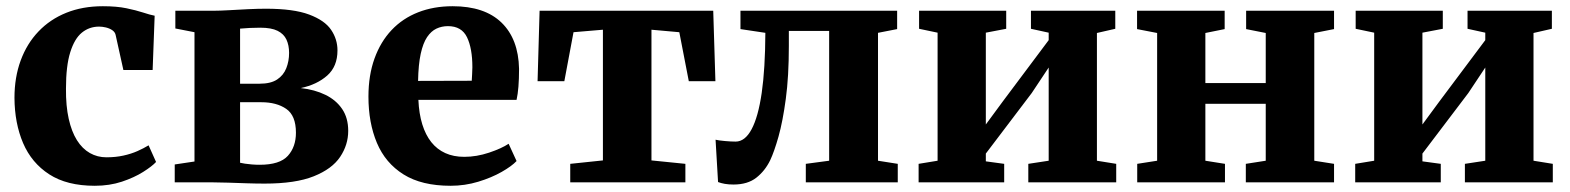

<svg xmlns="http://www.w3.org/2000/svg" viewBox="-20 -586 5044 617"><path d="M284.5 11Q195 11 138.2 -25.8Q81.5 -62.5 54.2 -126.2Q27 -190 26.5 -271.5Q26.5 -337.5 46.5 -391.8Q66.5 -446 103.8 -485Q141 -524 193.2 -545Q245.5 -566 310.5 -566Q355 -566 386.2 -559.5Q417.5 -553 439.5 -545.8Q461.5 -538.5 477 -535.5L470.5 -361H376.5L351.5 -474Q349.5 -483 340.8 -489Q332 -495 320.2 -497.8Q308.5 -500.5 298.5 -500.5Q267 -500.5 243.2 -481.2Q219.5 -462 205.8 -418.2Q192 -374.5 192 -301Q191.5 -245.5 200.8 -204.2Q210 -163 227.2 -135.5Q244.5 -108 268.8 -94.2Q293 -80.5 322 -80.5Q351.5 -80.5 376.5 -86Q401.5 -91.5 421.8 -100.5Q442 -109.5 457.5 -119L481.5 -65.5Q468.5 -51.5 440 -33.5Q411.5 -15.5 371.8 -2.2Q332 11 284.5 11Z M830.5 4Q803.5 4 773 3Q742.5 2 713.8 1Q685 0 664 0H541.5V-57.5L605 -67V-482.5L543.5 -494.5V-551.5H668Q686.5 -551.5 716 -553.2Q745.5 -555 777.5 -556.5Q809.5 -558 834.5 -558Q923.5 -558 973.5 -539.2Q1023.5 -520.5 1044 -490.2Q1064.5 -460 1064.5 -424Q1064.5 -372.5 1031.5 -343.2Q998.5 -314 946.5 -303Q991.5 -298 1025.8 -281.2Q1060 -264.5 1079.5 -235.8Q1099 -207 1099 -165.5Q1099 -120.5 1073 -81.8Q1047 -43 988.2 -19.5Q929.5 4 830.5 4ZM814.5 -56.5Q879 -56.5 905 -85.2Q931 -114 931 -159.5Q931 -214.5 900 -236Q869 -257.5 819.5 -257.5H751.5V-63Q757.5 -61.5 767.5 -60Q777.5 -58.5 789.8 -57.5Q802 -56.5 814.5 -56.5ZM751.5 -317H814.5Q850 -317 870.5 -330.5Q891 -344 900 -366.8Q909 -389.5 909 -416Q909 -440.5 900.5 -458.8Q892 -477 872 -487Q852 -497 816.5 -497Q799 -497 782.8 -496.2Q766.5 -495.5 751.5 -494Z M1428 11Q1335 11 1276.8 -25.5Q1218.5 -62 1191.2 -126.8Q1164 -191.5 1164 -275.5Q1164 -344 1183.5 -398Q1203 -452 1238.5 -489.5Q1274 -527 1323.8 -546.5Q1373.5 -566 1434.5 -566Q1537.5 -566 1591.8 -513.2Q1646 -460.5 1648 -365Q1648 -332 1646 -307.5Q1644 -283 1640 -265H1324.5Q1326.5 -220.5 1337 -186.5Q1347.5 -152.5 1366 -129.2Q1384.5 -106 1411 -94Q1437.5 -82 1472 -82Q1511.5 -82 1551.8 -95.5Q1592 -109 1614.5 -124L1640 -68.5Q1624.5 -52 1592 -33.5Q1559.5 -15 1516.8 -2Q1474 11 1428 11ZM1323.5 -326 1496 -326.5Q1496.5 -337.5 1497.2 -348.2Q1498 -359 1498 -370Q1498 -430.5 1480.8 -466.2Q1463.5 -502 1419.5 -502Q1399.5 -502 1382.5 -494Q1365.5 -486 1352.5 -466.8Q1339.5 -447.5 1332 -413.2Q1324.5 -379 1323.5 -326Z M1812.5 0V-59.5L1917.5 -70.5V-490.5L1823 -482.5L1793.5 -325H1707.5L1714 -551.5H2272L2279 -325H2193.5L2163 -482.5L2073.5 -490.5V-70.5L2182.5 -59.5V0Z M2337 7Q2321.5 7 2309 4.8Q2296.5 2.5 2287.5 -1L2279.5 -137Q2290 -134.5 2309.5 -132.8Q2329 -131 2344 -131Q2374 -131 2395.2 -170.5Q2416.5 -210 2427.8 -287.5Q2439 -365 2439.5 -480.5L2359.5 -492.5V-551.5H2863V-492.5L2801.5 -480.5V-69.5L2865 -59.5V0H2569.5V-59.5L2644.5 -69.5V-486.5H2515V-438.5Q2515 -340.5 2505.2 -268.2Q2495.5 -196 2481.8 -147.2Q2468 -98.5 2455 -71Q2438.5 -37 2410.5 -15Q2382.5 7 2337 7Z M2932 0V-59.5L2993 -69.5V-481L2933.5 -493.5V-551.5H3213.5V-493.5L3148 -481V-186L3202.5 -260L3350 -457V-481L3293 -493.5V-551.5H3564V-493.5L3505 -480V-69.5L3567 -59.5V0H3284.5V-59.5L3350 -69.5V-369L3295.5 -287L3148 -92.5V-67.5L3207 -59.5V0Z M3634.5 0V-59.5L3698.5 -69.5V-480L3634 -492.5V-551.5H3915.5V-492.5L3853.5 -480V-319H4047.5V-480L3984.5 -492.5V-551.5H4267V-492.5L4203.5 -480V-69.5L4267 -59.5V0H3983.5V-59.5L4047.5 -69.5V-252.5H3853.5V-69.5L3916.5 -59.5V0Z M4335 0V-59.5L4396 -69.5V-481L4336.5 -493.5V-551.5H4616.5V-493.5L4551 -481V-186L4605.5 -260L4753 -457V-481L4696 -493.5V-551.5H4967V-493.5L4908 -480V-69.5L4970 -59.5V0H4687.5V-59.5L4753 -69.5V-369L4698.5 -287L4551 -92.5V-67.5L4610 -59.5V0Z"/></svg>

Font: Merriweather 28pt ExtraBold
Style: Regular
Weight: 800
Version: Version 2.100